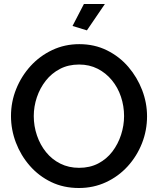

<svg xmlns="http://www.w3.org/2000/svg" viewBox="-20 -936 792 961"><path d="M375 5Q298 5 236 -25Q174 -55 129 -106.5Q84 -158 59.5 -222.5Q35 -287 35 -355Q35 -426 61 -490.5Q87 -555 133 -605.5Q179 -656 241.5 -685.5Q304 -715 377 -715Q453 -715 515.5 -684Q578 -653 622.5 -601Q667 -549 691.5 -485Q716 -421 716 -354Q716 -283 690.5 -218.5Q665 -154 619 -103.5Q573 -53 510.5 -24Q448 5 375 5ZM149 -355Q149 -305 165 -258Q181 -211 210.5 -174.5Q240 -138 282 -117Q324 -96 376 -96Q430 -96 472 -118Q514 -140 542.5 -177.5Q571 -215 586 -261.5Q601 -308 601 -355Q601 -405 585.5 -451.5Q570 -498 540 -534.5Q510 -571 468.5 -592Q427 -613 376 -613Q322 -613 280 -591Q238 -569 209 -532Q180 -495 164.5 -449Q149 -403 149 -355ZM415 -784 343 -806 400 -916H505Z"/></svg>

Font: Raleway Thin SemiBold
Style: Regular
Weight: 600
Version: Version 4.026